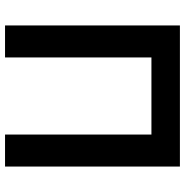

<svg xmlns="http://www.w3.org/2000/svg" viewBox="-6 -728 734 762"><g transform="rotate(90 361.0 -347.0)"><path d="M81 0V-694H641V0H514V-581H208V0Z"/></g></svg>

Font: Cantarell
Style: Bold
Weight: 700
Designer: Dave Crossland, Nikolaus Waxweiler, Florian Fecher, Jacques Le Bailly, Eben Sorkin, Alexei Vanyashin, Alexios Zavras, Em
Version: Version 0.303